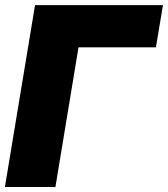

<svg xmlns="http://www.w3.org/2000/svg" viewBox="-22 -748 672 768"><path d="M629.9 -727.5 601.6 -558.6H292L199.7 0H-2.4L118.2 -727.5Z"/></svg>

Font: Inter 28pt Black
Style: Italic
Weight: 900
Italic angle: -9.3988°
Designer: Rasmus Andersson
Foundry: rsms
Version: Version 4.001;git-66647c0bb